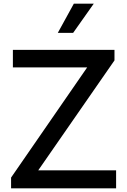

<svg xmlns="http://www.w3.org/2000/svg" viewBox="-20 -1020 690 1040"><path d="M376 -841.8H293L379.9 -1000H487.8ZM608.9 -97.2V0H40V-58.1L452.1 -654.8H49.8V-750H600.1V-692.9L187 -97.2Z"/></svg>

Font: Oakes Grotesk Medium
Style: Regular
Weight: 500
Designer: Samuel Oakes
Foundry: Samuel Oakes
Version: Version 1.000;PS 001.000;hotconv 1.0.88;makeotf.lib2.5.64775